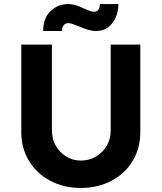

<svg xmlns="http://www.w3.org/2000/svg" viewBox="-20 -921 797 947"><path d="M85 -269V-701H236V-278Q236 -236 255 -202.5Q274 -169 306.5 -149Q339 -129 379 -129Q420 -129 453.5 -149Q487 -169 506.5 -202.5Q526 -236 526 -278V-701H672V-269Q672 -190 634.5 -127.5Q597 -65 530 -29.5Q463 6 379 6Q294 6 227.5 -29.5Q161 -65 123 -127.5Q85 -190 85 -269ZM369 -791Q351 -798 338.5 -802.5Q326 -807 316 -807Q303 -807 294.5 -797Q286 -787 286 -768H193Q193 -831 229 -866Q265 -901 317 -901Q335 -901 353.5 -895.5Q372 -890 396 -878Q412 -871 423.5 -867Q435 -863 444 -863Q458 -863 465.5 -873.5Q473 -884 472 -901H564Q564 -865 550.5 -834.5Q537 -804 512.5 -786Q488 -768 455 -768Q434 -768 413 -774.5Q392 -781 369 -791Z"/></svg>

Font: Mach SemiBold
Style: Regular
Weight: 600
Version: Version 1.002